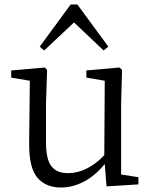

<svg xmlns="http://www.w3.org/2000/svg" viewBox="-20 -822 679 856"><path d="M310 -722 177 -597 157 -614 295 -802H325L463 -614L442 -597ZM520 -44 597 -32V0L455 9L447 -91Q405 -39 354.5 -12.5Q304 14 252 14Q184 14 146.5 -30Q109 -74 110 -184L113 -462L30 -476V-508L180 -521L190 -510L185 -358V-190Q185 -112 209 -81Q233 -50 282 -50Q368 -50 445 -130L447 -462L365 -476V-508L513 -521L524 -510L520 -358Z"/></svg>

Font: Shippori Mincho TTF
Style: Regular
Weight: 400
Version: Version 2.100